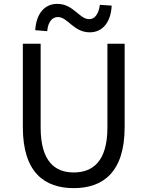

<svg xmlns="http://www.w3.org/2000/svg" viewBox="-20 -959 761 992"><path d="M361 13C510 13 624 -67 624 -302V-733H535V-300C535 -124 458 -68 361 -68C265 -68 190 -124 190 -300V-733H98V-302C98 -67 211 13 361 13ZM444 -792C510 -792 553 -844 557 -930L496 -934C490 -886 469 -860 441 -860C389 -860 360 -939 276 -939C209 -939 167 -887 162 -803L224 -798C228 -846 250 -871 279 -871C330 -871 360 -792 444 -792Z"/></svg>

Font: ChiuKong Gothic CL
Style: Regular
Weight: 400
Designer: Ryoko NISHIZUKA 西塚涼子 (kana, bopomofo & ideographs); Paul D. Hunt (Latin, Greek & Cyrillic); Sandoll Communications 산돌커뮤니
Foundry: Adobe
Version: Version 1.300